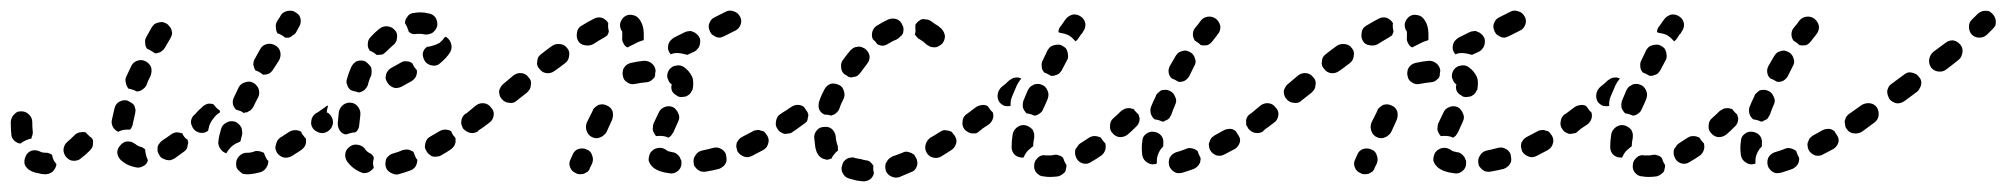

<svg xmlns="http://www.w3.org/2000/svg" viewBox="-40 -304 3731 357"><path d="M445 16Q452 13 455 8Q459 2 459 -5Q457 -6 456 -8Q453 -13 451 -19Q451 -20 450 -20Q449 -21 448 -21Q444 -23 440 -23Q436 -24 432 -22Q426 -20 422 -20Q420 -20 419 -20Q411 -20 405 -14Q399 -8 399 0Q399 4 400 8Q402 12 405 14Q408 17 411 19Q415 20 419 20Q421 20 424 20Q434 19 445 16ZM44 20Q52 20 58 15Q64 9 65 1Q60 -4 58 -11Q57 -14 57 -16Q54 -18 51 -19Q49 -20 46 -20Q38 -20 35 -22Q27 -26 19 -24Q11 -21 8 -14Q4 -6 6 2Q9 9 16 13Q23 17 31 18Q37 20 44 20ZM185 -6Q179 -12 178 -20Q178 -28 184 -34Q186 -37 190 -39Q193 -41 197 -41Q201 -41 205 -40Q209 -38 212 -36Q215 -33 221 -31Q224 -31 226 -29Q228 -28 230 -26Q230 -22 231 -18Q232 -12 235 -6Q233 2 226 5Q219 9 212 7Q196 4 185 -6ZM132 -31Q133 -35 133 -39Q133 -41 133 -43Q132 -45 131 -47Q129 -49 127 -50Q123 -54 119 -58Q114 -59 109 -58Q103 -57 99 -53Q92 -46 85 -40Q79 -35 78 -26Q78 -18 83 -12Q86 -9 89 -7Q93 -5 97 -5Q101 -5 104 -6Q108 -7 111 -10Q119 -16 127 -24Q130 -27 132 -31ZM307 -27Q309 -31 309 -35Q310 -37 310 -39Q309 -42 309 -44Q306 -46 304 -48Q301 -51 299 -56Q293 -58 288 -58Q282 -57 278 -54Q270 -48 262 -43Q259 -41 257 -38Q254 -35 253 -31Q253 -27 253 -23Q254 -19 256 -16Q258 -12 261 -10Q265 -8 268 -7Q272 -6 276 -6Q280 -7 284 -9Q292 -15 302 -22Q305 -24 307 -27ZM526 -31Q528 -34 529 -38Q529 -40 529 -42Q529 -44 529 -46Q526 -49 524 -52Q521 -55 520 -59Q515 -62 509 -62Q503 -62 498 -59Q489 -53 481 -48Q478 -46 476 -43Q474 -39 473 -35Q472 -32 472 -28Q473 -24 475 -20Q480 -13 488 -11Q496 -10 503 -14Q511 -19 520 -25Q524 -28 526 -31ZM371 -64Q373 -72 381 -76Q388 -80 396 -78Q400 -77 403 -74Q406 -72 408 -68Q410 -65 410 -61Q411 -57 410 -53Q408 -46 407 -41Q405 -40 403 -39Q395 -36 389 -30Q384 -25 381 -19Q374 -21 370 -27Q365 -34 366 -41Q367 -51 371 -64ZM-20 -77Q-20 -81 -18 -85Q-17 -88 -14 -91Q-11 -94 -8 -96Q-4 -97 0 -97Q8 -97 14 -91Q20 -85 20 -77Q20 -67 21 -58Q21 -55 20 -52Q19 -49 18 -46Q15 -46 13 -45Q4 -42 -2 -37Q-9 -38 -14 -43Q-19 -48 -19 -55Q-20 -65 -20 -77ZM579 -74Q580 -82 575 -89Q573 -92 570 -94Q566 -96 562 -97Q558 -97 555 -96Q551 -96 547 -93Q540 -88 539 -80Q537 -72 542 -65Q544 -62 548 -60Q551 -58 555 -57Q559 -56 563 -57Q567 -58 570 -60L571 -61Q577 -65 579 -74ZM357 -84Q362 -91 369 -95Q369 -96 369 -97Q369 -98 368 -99Q365 -101 363 -103Q360 -106 357 -110Q351 -112 346 -111Q340 -109 336 -105Q328 -98 322 -91Q319 -89 317 -85Q315 -81 315 -77Q315 -73 317 -70Q318 -66 321 -63Q326 -58 333 -57Q341 -56 347 -61Q348 -65 349 -70Q352 -78 357 -84ZM168 -73Q167 -77 168 -81Q170 -91 173 -103Q175 -111 182 -115Q190 -119 197 -117Q201 -115 204 -113Q208 -111 210 -107Q211 -104 212 -100Q212 -96 211 -92Q209 -82 207 -74Q207 -71 205 -68Q204 -65 202 -63Q199 -63 196 -63Q187 -63 180 -59Q177 -60 175 -62Q173 -64 171 -66Q169 -69 168 -73ZM413 -94Q415 -94 416 -95Q418 -95 419 -95Q423 -97 426 -99Q429 -102 431 -105Q435 -114 440 -123Q442 -127 442 -131Q442 -135 441 -138Q440 -142 437 -145Q435 -148 431 -150Q424 -154 416 -151Q408 -149 404 -142Q399 -132 395 -123Q392 -117 393 -111Q394 -105 399 -100Q400 -100 402 -99Q408 -98 413 -94ZM214 -134Q220 -134 224 -137Q229 -140 232 -145Q235 -154 240 -163Q243 -171 241 -179Q238 -186 231 -190Q223 -194 215 -191Q207 -188 204 -181Q199 -171 195 -162Q192 -156 194 -150Q195 -144 199 -139Q202 -139 204 -138Q209 -137 214 -134ZM449 -165Q455 -165 460 -167Q465 -170 468 -175L479 -192Q483 -200 481 -208Q479 -216 471 -220Q464 -224 456 -222Q448 -220 444 -213L434 -195Q431 -190 431 -184Q432 -178 435 -173Q439 -172 442 -170Q446 -168 449 -165ZM232 -235 242 -253Q244 -256 247 -259Q250 -261 254 -262Q258 -263 262 -263Q266 -262 270 -260Q273 -258 275 -255Q278 -252 279 -248Q280 -244 280 -241Q279 -237 277 -233L267 -216Q265 -212 262 -210Q259 -207 255 -206Q253 -206 252 -205Q250 -205 248 -205Q244 -208 240 -210Q237 -212 234 -213Q230 -217 230 -224Q229 -230 232 -235ZM477 -267Q477 -269 479 -270L483 -277Q488 -283 497 -284Q505 -285 511 -280Q518 -276 519 -268Q520 -260 516 -254L510 -243Q508 -240 504 -238Q501 -235 497 -234Q495 -234 493 -234Q492 -234 490 -234Q487 -237 483 -239Q480 -241 476 -242Q473 -247 473 -253Q472 -259 475 -264Q476 -266 477 -267Z M733 5Q736 -1 736 -7Q734 -9 733 -11Q731 -16 729 -21Q728 -22 727 -23Q725 -23 724 -24Q721 -26 717 -26Q713 -26 709 -25Q700 -21 692 -19Q688 -18 685 -16Q681 -13 679 -10Q677 -7 677 -3Q676 1 677 5Q678 9 680 12Q683 15 686 17Q690 19 693 20Q697 21 701 20Q712 17 723 13Q729 11 733 5ZM636 18Q632 17 628 15Q615 9 606 -3Q601 -10 602 -18Q603 -26 610 -31Q616 -36 624 -35Q633 -34 638 -28Q641 -23 646 -20Q649 -19 652 -16Q654 -14 655 -11Q655 -8 654 -5Q653 1 655 8Q653 11 650 13Q647 16 643 17Q640 18 636 18ZM804 -32Q806 -35 807 -39Q807 -41 807 -43Q807 -45 807 -47Q805 -50 803 -52Q800 -56 799 -60Q794 -63 788 -63Q782 -63 777 -60Q768 -55 760 -50Q756 -48 754 -45Q752 -42 751 -38Q750 -34 750 -30Q751 -26 753 -23Q755 -19 758 -17Q761 -14 765 -13Q769 -12 773 -13Q777 -13 780 -15Q789 -20 798 -26Q801 -28 804 -32ZM590 -96Q592 -104 598 -109Q605 -114 613 -113Q621 -112 626 -105Q631 -98 630 -90Q629 -81 628 -72Q628 -68 626 -64Q624 -60 621 -58Q616 -58 610 -56Q606 -55 603 -54Q596 -55 592 -61Q588 -67 588 -74Q589 -84 590 -96ZM858 -74Q859 -82 854 -88Q852 -92 849 -94Q845 -96 841 -97Q838 -97 834 -97Q830 -96 827 -93H826Q823 -91 821 -87Q819 -84 818 -80Q817 -76 818 -72Q819 -69 821 -65Q824 -62 827 -60Q830 -58 834 -57Q838 -56 842 -57Q846 -58 849 -60V-61Q856 -65 858 -74ZM570 -108Q569 -107 567 -107Q566 -106 565 -105Q556 -99 548 -93Q541 -89 539 -81Q538 -72 543 -66Q547 -59 554 -58Q561 -56 568 -59Q565 -67 566 -75Q566 -87 568 -99Q569 -104 570 -108ZM627 -132Q633 -133 638 -137Q642 -141 644 -146Q646 -155 650 -163Q651 -167 651 -171Q651 -175 650 -179Q648 -182 645 -185Q642 -188 639 -190Q631 -193 623 -190Q616 -186 613 -179Q608 -168 605 -157Q603 -151 606 -145Q608 -139 613 -136Q615 -136 616 -135Q622 -134 627 -132ZM733 -161Q736 -167 735 -174Q734 -174 734 -175Q729 -180 727 -186Q722 -190 716 -190Q711 -191 706 -188L688 -178Q684 -176 682 -173Q679 -170 678 -166Q677 -162 677 -158Q678 -154 680 -151Q684 -144 692 -141Q699 -139 707 -143L725 -153Q730 -156 733 -161ZM799 -222Q797 -230 790 -235Q789 -235 789 -235Q788 -235 788 -236Q783 -229 777 -224Q769 -220 761 -218Q757 -217 754 -217Q747 -212 746 -204Q746 -196 751 -189Q756 -183 765 -182Q773 -181 779 -187Q791 -197 797 -207Q801 -214 799 -222ZM666 -251Q673 -256 681 -255Q689 -254 694 -248Q697 -245 698 -241Q699 -237 698 -233Q698 -229 696 -226Q694 -222 691 -220Q684 -214 678 -208Q675 -205 672 -203Q668 -202 664 -202Q663 -202 662 -202Q661 -202 660 -202Q655 -207 647 -210Q647 -210 647 -211Q643 -216 644 -223Q644 -230 649 -235Q657 -244 666 -251ZM723 -278Q726 -280 730 -280Q736 -281 742 -281Q750 -281 757 -279Q765 -278 770 -271Q774 -264 773 -256Q771 -248 764 -243Q757 -239 749 -240Q746 -241 742 -241Q739 -241 735 -241Q731 -240 727 -241Q723 -242 720 -245Q720 -246 719 -248Q717 -255 713 -261Q713 -264 714 -267Q715 -270 717 -272Q719 -276 723 -278Z M1020 7Q1023 15 1031 18Q1034 20 1038 20Q1042 20 1046 19Q1050 17 1053 15Q1056 12 1057 8L1061 0Q1064 -8 1061 -15Q1059 -23 1051 -26Q1047 -28 1043 -28Q1039 -28 1036 -27Q1032 -26 1029 -23Q1026 -20 1025 -17L1021 -8Q1017 -1 1020 7ZM1219 15Q1212 20 1204 18Q1185 16 1174 7Q1171 4 1169 1Q1167 -2 1166 -6Q1166 -10 1167 -14Q1168 -18 1170 -21Q1176 -28 1184 -29Q1192 -30 1199 -25Q1200 -24 1202 -23Q1206 -22 1210 -21Q1214 -21 1218 -18Q1221 -16 1223 -13Q1225 -11 1225 -9Q1226 -7 1227 -5Q1227 -2 1227 1Q1227 1 1227 1Q1227 1 1227 2Q1226 10 1219 15ZM1304 6Q1307 4 1309 0Q1311 -3 1311 -7Q1311 -11 1310 -15Q1310 -17 1309 -19Q1306 -25 1299 -28Q1293 -31 1286 -29Q1275 -26 1265 -24Q1257 -22 1253 -15Q1248 -8 1250 0Q1250 4 1253 7Q1255 10 1258 12Q1262 15 1265 15Q1269 16 1273 15Q1285 13 1297 10Q1300 9 1304 6ZM1388 -36Q1391 -44 1387 -51Q1386 -53 1385 -54Q1383 -57 1381 -59Q1378 -61 1375 -61Q1371 -63 1367 -62Q1363 -62 1360 -60Q1350 -55 1341 -50Q1337 -48 1334 -45Q1332 -42 1330 -39Q1329 -35 1329 -31Q1330 -27 1331 -23Q1335 -16 1343 -13Q1350 -10 1358 -14Q1368 -19 1379 -25Q1386 -29 1388 -36ZM1051 -60Q1054 -52 1061 -49Q1065 -47 1069 -47Q1073 -47 1077 -49Q1080 -50 1083 -53Q1086 -55 1088 -59L1098 -81Q1101 -89 1099 -97Q1096 -105 1088 -108Q1084 -110 1080 -110Q1077 -110 1073 -109Q1069 -107 1066 -104Q1063 -102 1062 -98L1051 -76Q1048 -68 1051 -60ZM1174 -67Q1174 -71 1175 -74L1185 -95Q1188 -102 1196 -105Q1203 -108 1211 -105Q1215 -103 1217 -100Q1220 -97 1221 -93Q1223 -90 1223 -86Q1223 -82 1221 -78L1212 -58Q1210 -55 1208 -52Q1206 -50 1203 -48Q1200 -49 1198 -50Q1190 -52 1181 -51Q1181 -51 1180 -51Q1178 -53 1177 -55Q1176 -57 1175 -59Q1173 -63 1174 -67ZM1445 -74Q1446 -82 1441 -88Q1439 -92 1436 -94Q1432 -96 1428 -97Q1425 -97 1421 -97Q1417 -96 1414 -93L1411 -92Q1404 -87 1403 -79Q1401 -70 1406 -64Q1408 -60 1412 -58Q1415 -56 1419 -55Q1423 -55 1427 -56Q1431 -56 1434 -59L1436 -61Q1443 -65 1445 -74ZM878 -90Q879 -98 873 -104Q868 -111 860 -112Q852 -113 845 -108Q832 -97 827 -93Q823 -91 821 -88Q819 -85 818 -81Q818 -77 818 -73Q819 -69 822 -66Q826 -59 834 -57Q843 -56 849 -61Q856 -65 870 -76Q877 -81 878 -90ZM945 -138Q947 -142 947 -146Q948 -150 947 -153Q946 -157 943 -160Q938 -167 930 -168Q922 -169 915 -164L896 -148Q893 -146 891 -142Q889 -139 888 -135Q888 -131 889 -127Q890 -123 893 -120Q895 -117 899 -115Q902 -113 906 -113Q910 -112 914 -113Q918 -114 921 -117L940 -132Q943 -135 945 -138ZM1204 -152Q1202 -156 1201 -159Q1200 -163 1201 -167Q1202 -171 1204 -174Q1209 -181 1217 -182Q1225 -184 1232 -179Q1242 -172 1247 -161Q1249 -156 1249 -150Q1249 -144 1248 -138Q1246 -134 1244 -131Q1242 -128 1238 -126Q1235 -124 1231 -124Q1227 -123 1223 -124Q1222 -124 1222 -124Q1221 -125 1221 -125Q1221 -125 1220 -125Q1220 -125 1219 -126Q1213 -129 1210 -134Q1207 -140 1209 -147Q1206 -149 1204 -152ZM1179 -173Q1178 -181 1172 -186Q1166 -191 1158 -191Q1146 -190 1133 -187Q1129 -186 1126 -184Q1123 -182 1121 -179Q1118 -175 1118 -171Q1117 -167 1118 -164Q1119 -155 1126 -151Q1133 -146 1141 -148Q1151 -150 1161 -151Q1165 -151 1169 -153Q1172 -155 1175 -158Q1176 -159 1177 -160Q1177 -162 1178 -163Q1178 -168 1179 -172Q1179 -173 1179 -173ZM1018 -199Q1020 -208 1015 -214Q1010 -221 1002 -222Q993 -223 987 -219Q977 -212 967 -204Q963 -201 961 -198Q959 -194 959 -190Q958 -186 959 -183Q960 -179 963 -176Q968 -169 976 -168Q984 -167 991 -172Q1001 -179 1010 -186Q1017 -191 1018 -199ZM1230 -204Q1234 -203 1238 -202L1251 -208Q1255 -210 1257 -213Q1260 -216 1261 -220Q1262 -224 1262 -228Q1262 -232 1260 -235Q1258 -239 1255 -241Q1252 -244 1248 -245Q1245 -247 1241 -246Q1237 -246 1233 -244L1213 -234Q1210 -232 1207 -229Q1204 -226 1203 -222Q1202 -219 1202 -215Q1202 -211 1204 -208Q1204 -208 1204 -207Q1204 -207 1205 -206Q1205 -206 1206 -205Q1206 -204 1207 -203Q1210 -204 1213 -205Q1222 -206 1230 -204ZM1117 -241Q1117 -243 1117 -244Q1117 -245 1117 -245Q1112 -252 1113 -260Q1115 -268 1121 -273Q1128 -278 1136 -276Q1144 -275 1149 -268Q1157 -257 1157 -241Q1157 -236 1157 -230Q1157 -230 1157 -230Q1157 -230 1156 -229Q1152 -228 1147 -226L1127 -216Q1127 -216 1126 -216Q1121 -219 1119 -224Q1116 -229 1117 -235Q1117 -238 1117 -241ZM1091 -261Q1087 -268 1079 -271Q1071 -273 1064 -269Q1054 -264 1041 -256Q1034 -252 1033 -244Q1031 -235 1035 -228Q1039 -221 1047 -220Q1056 -218 1063 -222Q1074 -229 1083 -234Q1086 -236 1089 -238Q1091 -241 1092 -245Q1092 -245 1092 -246Q1090 -254 1091 -261ZM1289 -272 1309 -282Q1316 -286 1324 -283Q1332 -281 1336 -273Q1340 -266 1337 -258Q1334 -250 1327 -247L1307 -237Q1303 -235 1299 -234Q1295 -234 1292 -235Q1288 -237 1285 -239Q1282 -241 1281 -244Q1280 -245 1280 -245Q1280 -246 1280 -246Q1276 -254 1279 -261Q1282 -269 1289 -272Z M1557 32Q1555 32 1554 32Q1546 30 1539 28Q1531 26 1527 18Q1523 11 1526 3Q1527 -1 1529 -4Q1532 -7 1535 -9Q1539 -11 1543 -11Q1547 -12 1550 -10Q1556 -9 1562 -8Q1562 -8 1564 -7Q1567 -7 1569 -6Q1574 -6 1578 -3Q1581 0 1584 4Q1584 4 1584 5Q1583 11 1585 18Q1583 26 1577 30Q1570 34 1563 33Q1560 33 1557 32ZM1664 7Q1667 1 1665 -6Q1665 -7 1664 -9Q1662 -12 1660 -16Q1659 -17 1657 -18Q1655 -20 1653 -20Q1649 -22 1645 -22Q1641 -22 1638 -20Q1628 -16 1619 -13Q1616 -11 1613 -9Q1610 -6 1608 -2Q1606 1 1606 5Q1606 9 1607 13Q1610 21 1617 24Q1625 28 1633 25Q1643 21 1654 16Q1661 14 1664 7ZM1497 -7Q1493 -8 1490 -9Q1486 -11 1483 -14Q1481 -17 1479 -20Q1477 -25 1476 -30Q1475 -38 1474 -47Q1473 -55 1479 -62Q1484 -68 1493 -68Q1501 -69 1507 -64Q1513 -58 1514 -50Q1514 -44 1516 -38Q1516 -36 1517 -35Q1518 -32 1518 -29Q1518 -27 1518 -24Q1514 -21 1511 -17Q1508 -14 1506 -9Q1506 -9 1506 -9Q1505 -9 1505 -9Q1501 -7 1497 -7ZM1737 -35Q1740 -42 1737 -48Q1736 -50 1735 -52Q1733 -54 1731 -57Q1730 -59 1727 -60Q1725 -61 1723 -61Q1719 -62 1715 -62Q1711 -61 1708 -59Q1699 -53 1690 -48Q1683 -43 1681 -35Q1679 -27 1683 -20Q1687 -13 1695 -11Q1703 -9 1710 -13Q1719 -19 1729 -25Q1735 -29 1737 -35ZM1791 -74Q1792 -82 1787 -88Q1785 -92 1782 -94Q1778 -96 1774 -97Q1771 -97 1767 -97Q1763 -96 1760 -93L1758 -92Q1751 -88 1750 -79Q1748 -71 1753 -64Q1755 -61 1759 -59Q1762 -57 1766 -56Q1770 -56 1774 -56Q1778 -57 1781 -60L1782 -61Q1789 -65 1791 -74ZM1460 -78Q1462 -81 1462 -85Q1463 -88 1463 -90Q1463 -92 1462 -94Q1462 -95 1461 -96Q1460 -98 1459 -99Q1457 -102 1455 -105Q1450 -109 1443 -109Q1437 -109 1431 -105Q1421 -98 1414 -94Q1407 -89 1405 -81Q1404 -73 1408 -66Q1410 -63 1414 -60Q1417 -58 1421 -57Q1425 -57 1429 -57Q1433 -58 1436 -60Q1443 -65 1454 -73Q1457 -75 1460 -78ZM1493 -138Q1497 -145 1504 -148Q1512 -150 1520 -146Q1527 -143 1529 -135Q1532 -127 1528 -119Q1524 -112 1521 -103Q1520 -99 1517 -96Q1514 -93 1511 -91Q1510 -91 1508 -90Q1507 -90 1506 -89Q1500 -91 1493 -91Q1486 -94 1483 -101Q1481 -108 1483 -115Q1487 -127 1493 -138ZM1541 -210Q1544 -213 1547 -215Q1551 -217 1555 -217Q1559 -218 1563 -216Q1566 -215 1569 -213Q1576 -207 1577 -199Q1577 -191 1572 -185Q1566 -177 1560 -169Q1557 -165 1554 -163Q1551 -161 1547 -161Q1544 -160 1542 -160Q1540 -161 1538 -161Q1534 -164 1530 -166Q1529 -167 1529 -167Q1524 -172 1524 -179Q1523 -187 1527 -192Q1534 -202 1541 -210ZM1681 -268Q1685 -268 1689 -266Q1694 -263 1699 -259Q1705 -256 1710 -251Q1716 -245 1717 -237Q1717 -229 1712 -223Q1709 -220 1705 -218Q1702 -216 1698 -216Q1694 -216 1690 -217Q1686 -219 1683 -221Q1680 -224 1677 -226Q1677 -226 1677 -227Q1676 -227 1676 -227Q1673 -229 1670 -231Q1667 -232 1665 -235Q1663 -237 1661 -240Q1663 -245 1662 -251Q1662 -254 1662 -258Q1664 -261 1667 -264Q1670 -266 1673 -268Q1677 -269 1681 -268ZM1612 -268Q1620 -271 1628 -268Q1635 -265 1638 -257Q1640 -254 1640 -250Q1640 -246 1639 -242Q1637 -238 1634 -236Q1631 -233 1628 -231Q1620 -228 1612 -223Q1608 -220 1602 -219Q1596 -219 1591 -222Q1588 -227 1584 -230Q1584 -230 1583 -231Q1580 -237 1582 -245Q1584 -252 1590 -256Q1601 -263 1612 -268Z M1927 24Q1931 23 1934 21Q1937 19 1940 16Q1942 13 1942 10Q1943 7 1943 4Q1943 3 1943 3Q1939 -3 1937 -10Q1934 -14 1929 -15Q1925 -17 1920 -16Q1916 -15 1912 -15Q1908 -15 1905 -15Q1901 -16 1897 -15Q1893 -14 1890 -11Q1887 -8 1885 -5Q1883 -1 1883 3Q1882 11 1887 17Q1893 24 1901 24Q1906 25 1912 25Q1919 25 1927 24ZM2187 5Q2189 3 2191 -1Q2192 -3 2192 -6Q2193 -8 2192 -11Q2191 -13 2190 -15Q2188 -19 2187 -23Q2182 -27 2177 -28Q2171 -30 2165 -27Q2155 -23 2147 -21Q2139 -18 2135 -11Q2132 -4 2134 4Q2135 8 2138 11Q2140 14 2144 16Q2147 18 2151 18Q2155 18 2159 17Q2169 14 2180 10Q2184 8 2187 5ZM2093 -2Q2086 -6 2084 -15Q2083 -22 2083 -30Q2083 -36 2084 -41Q2084 -50 2091 -55Q2097 -60 2105 -59Q2114 -58 2119 -52Q2124 -46 2123 -37Q2123 -34 2123 -32Q2118 -27 2115 -21Q2111 -13 2111 -5Q2111 -2 2111 0Q2110 0 2109 1Q2109 1 2108 1Q2100 3 2093 -2ZM2015 -25Q2017 -31 2015 -38Q2013 -39 2012 -41Q2009 -44 2007 -48Q2001 -51 1995 -51Q1990 -51 1985 -48Q1976 -42 1968 -37Q1965 -35 1963 -31Q1960 -28 1959 -24Q1959 -20 1959 -17Q1960 -13 1962 -9Q1966 -2 1974 0Q1982 2 1989 -3Q1998 -8 2008 -15Q2013 -19 2015 -25ZM1847 -16Q1841 -22 1841 -30Q1841 -31 1841 -32Q1841 -42 1843 -55Q1844 -59 1846 -62Q1849 -66 1852 -68Q1855 -70 1859 -71Q1863 -72 1867 -71Q1871 -70 1874 -68Q1877 -66 1880 -63Q1882 -59 1883 -55Q1883 -52 1883 -48Q1881 -39 1881 -32Q1878 -30 1876 -28Q1869 -23 1865 -15Q1864 -13 1863 -11Q1863 -11 1862 -11Q1862 -11 1861 -11Q1853 -11 1847 -16ZM2264 -36Q2267 -42 2265 -48Q2264 -50 2263 -52Q2260 -56 2258 -60Q2257 -61 2255 -62Q2253 -63 2251 -64Q2247 -65 2243 -64Q2240 -64 2236 -62Q2227 -57 2218 -52Q2215 -50 2212 -47Q2210 -44 2209 -40Q2207 -37 2208 -33Q2208 -29 2210 -25Q2214 -18 2222 -15Q2230 -13 2237 -17Q2246 -22 2256 -27Q2261 -30 2264 -36ZM2042 -49Q2034 -50 2029 -56Q2023 -62 2024 -70Q2024 -79 2030 -84Q2038 -91 2045 -98Q2048 -100 2052 -102Q2056 -103 2060 -103Q2062 -103 2064 -102Q2066 -102 2068 -101Q2070 -98 2073 -95Q2075 -93 2077 -91Q2078 -87 2079 -84Q2079 -80 2078 -77Q2077 -74 2075 -71Q2073 -69 2071 -67Q2064 -60 2057 -54Q2051 -49 2042 -49ZM2318 -74Q2319 -82 2314 -88Q2312 -92 2309 -94Q2305 -96 2301 -97Q2298 -97 2294 -97Q2290 -96 2287 -93H2286Q2283 -91 2280 -87Q2278 -84 2278 -80Q2277 -76 2278 -72Q2279 -68 2281 -65Q2283 -62 2287 -60Q2290 -58 2294 -57Q2298 -56 2302 -57Q2306 -58 2309 -60V-61Q2316 -65 2318 -74ZM1806 -83Q1808 -89 1806 -95Q1804 -97 1802 -99Q1800 -102 1797 -106Q1796 -107 1794 -108Q1792 -108 1790 -109Q1786 -109 1782 -108Q1778 -107 1775 -105Q1767 -99 1759 -93Q1752 -89 1750 -81Q1749 -72 1754 -66Q1756 -62 1759 -60Q1762 -58 1766 -57Q1770 -57 1774 -57Q1778 -58 1781 -61Q1790 -67 1799 -73Q1804 -77 1806 -83ZM2109 -125Q2110 -129 2113 -131Q2116 -134 2119 -136Q2123 -137 2127 -137Q2131 -137 2135 -135Q2142 -132 2145 -124Q2149 -117 2145 -109Q2141 -100 2138 -91Q2136 -87 2134 -84Q2131 -81 2127 -80Q2126 -79 2124 -78Q2123 -78 2121 -78Q2115 -81 2108 -82Q2107 -82 2107 -82Q2102 -86 2100 -92Q2098 -99 2100 -105Q2104 -115 2109 -125ZM1871 -136Q1873 -140 1876 -143Q1879 -145 1883 -147Q1886 -148 1890 -148Q1894 -148 1898 -146Q1905 -143 1908 -135Q1911 -128 1908 -120Q1904 -110 1900 -102Q1898 -96 1893 -93Q1888 -89 1883 -89Q1877 -92 1871 -93Q1870 -93 1869 -93Q1864 -98 1862 -104Q1861 -111 1863 -117Q1867 -126 1871 -136ZM1859 -158Q1857 -159 1856 -159Q1854 -160 1852 -160Q1848 -160 1844 -159Q1840 -157 1837 -155Q1830 -148 1822 -142Q1816 -136 1815 -128Q1814 -120 1819 -113Q1823 -109 1828 -107Q1834 -106 1839 -107Q1839 -108 1839 -110Q1839 -118 1842 -125Q1846 -135 1851 -146Q1854 -152 1859 -158ZM2146 -200Q2148 -203 2151 -206Q2154 -208 2158 -209Q2161 -210 2165 -210Q2169 -209 2173 -207Q2180 -203 2182 -195Q2185 -188 2180 -180Q2176 -172 2171 -162Q2168 -157 2163 -154Q2157 -151 2151 -152Q2148 -154 2144 -156Q2141 -157 2139 -158Q2134 -162 2133 -169Q2132 -175 2135 -181Q2141 -191 2146 -200ZM1914 -163Q1916 -163 1918 -163Q1920 -163 1922 -164Q1926 -165 1929 -167Q1932 -170 1934 -173L1944 -192Q1946 -195 1946 -199Q1946 -203 1945 -207Q1944 -211 1942 -214Q1939 -217 1935 -219Q1932 -221 1928 -221Q1924 -221 1920 -220Q1916 -219 1913 -217Q1910 -214 1908 -211L1899 -192Q1896 -187 1897 -180Q1897 -174 1902 -169Q1905 -168 1907 -167Q1911 -165 1914 -163ZM2193 -266Q2198 -272 2206 -273Q2214 -274 2221 -269Q2227 -264 2229 -256Q2230 -248 2225 -241L2223 -239Q2223 -238 2222 -237Q2221 -236 2221 -236Q2218 -232 2214 -227Q2210 -222 2205 -220Q2199 -219 2193 -220Q2189 -224 2184 -227Q2183 -228 2182 -228Q2178 -234 2178 -240Q2178 -247 2182 -252Q2189 -260 2193 -266ZM1942 -269Q1947 -275 1955 -277Q1963 -278 1970 -273Q1976 -269 1978 -261Q1979 -253 1975 -247L1973 -244Q1973 -242 1972 -242Q1971 -241 1970 -240Q1967 -235 1964 -231Q1963 -230 1962 -229Q1961 -228 1960 -227Q1959 -228 1958 -229Q1953 -235 1946 -239Q1939 -242 1931 -243Q1929 -244 1928 -244Q1928 -247 1929 -250Q1930 -253 1932 -255Q1937 -262 1942 -269Z M2479 7Q2482 15 2490 18Q2493 20 2497 20Q2501 20 2505 19Q2509 17 2512 15Q2515 12 2516 8L2520 0Q2523 -8 2520 -15Q2518 -23 2510 -26Q2506 -28 2502 -28Q2498 -28 2495 -27Q2491 -26 2488 -23Q2485 -20 2484 -17L2480 -8Q2476 -1 2479 7ZM2678 15Q2671 20 2663 18Q2644 16 2633 7Q2630 4 2628 1Q2626 -2 2625 -6Q2625 -10 2626 -14Q2627 -18 2629 -21Q2635 -28 2643 -29Q2651 -30 2658 -25Q2659 -24 2661 -23Q2665 -22 2669 -21Q2673 -21 2677 -18Q2680 -16 2682 -13Q2684 -11 2684 -9Q2685 -7 2686 -5Q2686 -2 2686 1Q2686 1 2686 1Q2686 1 2686 2Q2685 10 2678 15ZM2763 6Q2766 4 2768 0Q2770 -3 2770 -7Q2770 -11 2769 -15Q2769 -17 2768 -19Q2765 -25 2758 -28Q2752 -31 2745 -29Q2734 -26 2724 -24Q2716 -22 2712 -15Q2707 -8 2709 0Q2709 4 2712 7Q2714 10 2717 12Q2721 15 2724 15Q2728 16 2732 15Q2744 13 2756 10Q2759 9 2763 6ZM2847 -36Q2850 -44 2846 -51Q2845 -53 2844 -54Q2842 -57 2840 -59Q2837 -61 2834 -61Q2830 -63 2826 -62Q2822 -62 2819 -60Q2809 -55 2800 -50Q2796 -48 2793 -45Q2791 -42 2789 -39Q2788 -35 2788 -31Q2789 -27 2790 -23Q2794 -16 2802 -13Q2809 -10 2817 -14Q2827 -19 2838 -25Q2845 -29 2847 -36ZM2510 -60Q2513 -52 2520 -49Q2524 -47 2528 -47Q2532 -47 2536 -49Q2539 -50 2542 -53Q2545 -55 2547 -59L2557 -81Q2560 -89 2558 -97Q2555 -105 2547 -108Q2543 -110 2539 -110Q2536 -110 2532 -109Q2528 -107 2525 -104Q2522 -102 2521 -98L2510 -76Q2507 -68 2510 -60ZM2633 -67Q2633 -71 2634 -74L2644 -95Q2647 -102 2655 -105Q2662 -108 2670 -105Q2674 -103 2676 -100Q2679 -97 2680 -93Q2682 -90 2682 -86Q2682 -82 2680 -78L2671 -58Q2669 -55 2667 -52Q2665 -50 2662 -48Q2659 -49 2657 -50Q2649 -52 2640 -51Q2640 -51 2639 -51Q2637 -53 2636 -55Q2635 -57 2634 -59Q2632 -63 2633 -67ZM2904 -74Q2905 -82 2900 -88Q2898 -92 2895 -94Q2891 -96 2887 -97Q2884 -97 2880 -97Q2876 -96 2873 -93L2870 -92Q2863 -87 2862 -79Q2860 -70 2865 -64Q2867 -60 2871 -58Q2874 -56 2878 -55Q2882 -55 2886 -56Q2890 -56 2893 -59L2895 -61Q2902 -65 2904 -74ZM2337 -90Q2338 -98 2332 -104Q2327 -111 2319 -112Q2311 -113 2304 -108Q2291 -97 2286 -93Q2282 -91 2280 -88Q2278 -85 2277 -81Q2277 -77 2277 -73Q2278 -69 2281 -66Q2285 -59 2293 -57Q2302 -56 2308 -61Q2315 -65 2329 -76Q2336 -81 2337 -90ZM2404 -138Q2406 -142 2406 -146Q2407 -150 2406 -153Q2405 -157 2402 -160Q2397 -167 2389 -168Q2381 -169 2374 -164L2355 -148Q2352 -146 2350 -142Q2348 -139 2347 -135Q2347 -131 2348 -127Q2349 -123 2352 -120Q2354 -117 2358 -115Q2361 -113 2365 -113Q2369 -112 2373 -113Q2377 -114 2380 -117L2399 -132Q2402 -135 2404 -138ZM2663 -152Q2661 -156 2660 -159Q2659 -163 2660 -167Q2661 -171 2663 -174Q2668 -181 2676 -182Q2684 -184 2691 -179Q2701 -172 2706 -161Q2708 -156 2708 -150Q2708 -144 2707 -138Q2705 -134 2703 -131Q2701 -128 2697 -126Q2694 -124 2690 -124Q2686 -123 2682 -124Q2681 -124 2681 -124Q2680 -125 2680 -125Q2680 -125 2679 -125Q2679 -125 2678 -126Q2672 -129 2669 -134Q2666 -140 2668 -147Q2665 -149 2663 -152ZM2638 -173Q2637 -181 2631 -186Q2625 -191 2617 -191Q2605 -190 2592 -187Q2588 -186 2585 -184Q2582 -182 2580 -179Q2577 -175 2577 -171Q2576 -167 2577 -164Q2578 -155 2585 -151Q2592 -146 2600 -148Q2610 -150 2620 -151Q2624 -151 2628 -153Q2631 -155 2634 -158Q2635 -159 2636 -160Q2636 -162 2637 -163Q2637 -168 2638 -172Q2638 -173 2638 -173ZM2477 -199Q2479 -208 2474 -214Q2469 -221 2461 -222Q2452 -223 2446 -219Q2436 -212 2426 -204Q2422 -201 2420 -198Q2418 -194 2418 -190Q2417 -186 2418 -183Q2419 -179 2422 -176Q2427 -169 2435 -168Q2443 -167 2450 -172Q2460 -179 2469 -186Q2476 -191 2477 -199ZM2689 -204Q2693 -203 2697 -202L2710 -208Q2714 -210 2716 -213Q2719 -216 2720 -220Q2721 -224 2721 -228Q2721 -232 2719 -235Q2717 -239 2714 -241Q2711 -244 2707 -245Q2704 -247 2700 -246Q2696 -246 2692 -244L2672 -234Q2669 -232 2666 -229Q2663 -226 2662 -222Q2661 -219 2661 -215Q2661 -211 2663 -208Q2663 -208 2663 -207Q2663 -207 2664 -206Q2664 -206 2665 -205Q2665 -204 2666 -203Q2669 -204 2672 -205Q2681 -206 2689 -204ZM2576 -241Q2576 -243 2576 -244Q2576 -245 2576 -245Q2571 -252 2572 -260Q2574 -268 2580 -273Q2587 -278 2595 -276Q2603 -275 2608 -268Q2616 -257 2616 -241Q2616 -236 2616 -230Q2616 -230 2616 -230Q2616 -230 2615 -229Q2611 -228 2606 -226L2586 -216Q2586 -216 2585 -216Q2580 -219 2578 -224Q2575 -229 2576 -235Q2576 -238 2576 -241ZM2550 -261Q2546 -268 2538 -271Q2530 -273 2523 -269Q2513 -264 2500 -256Q2493 -252 2492 -244Q2490 -235 2494 -228Q2498 -221 2506 -220Q2515 -218 2522 -222Q2533 -229 2542 -234Q2545 -236 2548 -238Q2550 -241 2551 -245Q2551 -245 2551 -246Q2549 -254 2550 -261ZM2748 -272 2768 -282Q2775 -286 2783 -283Q2791 -281 2795 -273Q2799 -266 2796 -258Q2793 -250 2786 -247L2766 -237Q2762 -235 2758 -234Q2754 -234 2751 -235Q2747 -237 2744 -239Q2741 -241 2740 -244Q2739 -245 2739 -245Q2739 -246 2739 -246Q2735 -254 2738 -261Q2741 -269 2748 -272Z M3040 24Q3044 23 3047 21Q3050 19 3053 16Q3055 13 3055 10Q3056 7 3056 4Q3056 3 3056 3Q3052 -3 3050 -10Q3047 -14 3042 -15Q3038 -17 3033 -16Q3029 -15 3025 -15Q3021 -15 3018 -15Q3014 -16 3010 -15Q3006 -14 3003 -11Q3000 -8 2998 -5Q2996 -1 2996 3Q2995 11 3000 17Q3006 24 3014 24Q3019 25 3025 25Q3032 25 3040 24ZM3300 5Q3302 3 3304 -1Q3305 -3 3305 -6Q3306 -8 3305 -11Q3304 -13 3303 -15Q3301 -19 3300 -23Q3295 -27 3290 -28Q3284 -30 3278 -27Q3268 -23 3260 -21Q3252 -18 3248 -11Q3245 -4 3247 4Q3248 8 3251 11Q3253 14 3257 16Q3260 18 3264 18Q3268 18 3272 17Q3282 14 3293 10Q3297 8 3300 5ZM3206 -2Q3199 -6 3197 -15Q3196 -22 3196 -30Q3196 -36 3197 -41Q3197 -50 3204 -55Q3210 -60 3218 -59Q3227 -58 3232 -52Q3237 -46 3236 -37Q3236 -34 3236 -32Q3231 -27 3228 -21Q3224 -13 3224 -5Q3224 -2 3224 0Q3223 0 3222 1Q3222 1 3221 1Q3213 3 3206 -2ZM3128 -25Q3130 -31 3128 -38Q3126 -39 3125 -41Q3122 -44 3120 -48Q3114 -51 3108 -51Q3103 -51 3098 -48Q3089 -42 3081 -37Q3078 -35 3076 -31Q3073 -28 3072 -24Q3072 -20 3072 -17Q3073 -13 3075 -9Q3079 -2 3087 0Q3095 2 3102 -3Q3111 -8 3121 -15Q3126 -19 3128 -25ZM2960 -16Q2954 -22 2954 -30Q2954 -31 2954 -32Q2954 -42 2956 -55Q2957 -59 2959 -62Q2962 -66 2965 -68Q2968 -70 2972 -71Q2976 -72 2980 -71Q2984 -70 2987 -68Q2990 -66 2993 -63Q2995 -59 2996 -55Q2996 -52 2996 -48Q2994 -39 2994 -32Q2991 -30 2989 -28Q2982 -23 2978 -15Q2977 -13 2976 -11Q2976 -11 2975 -11Q2975 -11 2974 -11Q2966 -11 2960 -16ZM3377 -36Q3380 -42 3378 -48Q3377 -50 3376 -52Q3373 -56 3371 -60Q3370 -61 3368 -62Q3366 -63 3364 -64Q3360 -65 3356 -64Q3353 -64 3349 -62Q3340 -57 3331 -52Q3328 -50 3325 -47Q3323 -44 3322 -40Q3320 -37 3321 -33Q3321 -29 3323 -25Q3327 -18 3335 -15Q3343 -13 3350 -17Q3359 -22 3369 -27Q3374 -30 3377 -36ZM3155 -49Q3147 -50 3142 -56Q3136 -62 3137 -70Q3137 -79 3143 -84Q3151 -91 3158 -98Q3161 -100 3165 -102Q3169 -103 3173 -103Q3175 -103 3177 -102Q3179 -102 3181 -101Q3183 -98 3186 -95Q3188 -93 3190 -91Q3191 -87 3192 -84Q3192 -80 3191 -77Q3190 -74 3188 -71Q3186 -69 3184 -67Q3177 -60 3170 -54Q3164 -49 3155 -49ZM3431 -74Q3432 -82 3427 -88Q3425 -92 3422 -94Q3418 -96 3414 -97Q3411 -97 3407 -97Q3403 -96 3400 -93H3399Q3396 -91 3393 -87Q3391 -84 3391 -80Q3390 -76 3391 -72Q3392 -68 3394 -65Q3396 -62 3400 -60Q3403 -58 3407 -57Q3411 -56 3415 -57Q3419 -58 3422 -60V-61Q3429 -65 3431 -74ZM2919 -83Q2921 -89 2919 -95Q2917 -97 2915 -99Q2913 -102 2910 -106Q2909 -107 2907 -108Q2905 -108 2903 -109Q2899 -109 2895 -108Q2891 -107 2888 -105Q2880 -99 2872 -93Q2865 -89 2863 -81Q2862 -72 2867 -66Q2869 -62 2872 -60Q2875 -58 2879 -57Q2883 -57 2887 -57Q2891 -58 2894 -61Q2903 -67 2912 -73Q2917 -77 2919 -83ZM3222 -125Q3223 -129 3226 -131Q3229 -134 3232 -136Q3236 -137 3240 -137Q3244 -137 3248 -135Q3255 -132 3258 -124Q3262 -117 3258 -109Q3254 -100 3251 -91Q3249 -87 3247 -84Q3244 -81 3240 -80Q3239 -79 3237 -78Q3236 -78 3234 -78Q3228 -81 3221 -82Q3220 -82 3220 -82Q3215 -86 3213 -92Q3211 -99 3213 -105Q3217 -115 3222 -125ZM2984 -136Q2986 -140 2989 -143Q2992 -145 2996 -147Q2999 -148 3003 -148Q3007 -148 3011 -146Q3018 -143 3021 -135Q3024 -128 3021 -120Q3017 -110 3013 -102Q3011 -96 3006 -93Q3001 -89 2996 -89Q2990 -92 2984 -93Q2983 -93 2982 -93Q2977 -98 2975 -104Q2974 -111 2976 -117Q2980 -126 2984 -136ZM2972 -158Q2970 -159 2969 -159Q2967 -160 2965 -160Q2961 -160 2957 -159Q2953 -157 2950 -155Q2943 -148 2935 -142Q2929 -136 2928 -128Q2927 -120 2932 -113Q2936 -109 2941 -107Q2947 -106 2952 -107Q2952 -108 2952 -110Q2952 -118 2955 -125Q2959 -135 2964 -146Q2967 -152 2972 -158ZM3259 -200Q3261 -203 3264 -206Q3267 -208 3271 -209Q3274 -210 3278 -210Q3282 -209 3286 -207Q3293 -203 3295 -195Q3298 -188 3293 -180Q3289 -172 3284 -162Q3281 -157 3276 -154Q3270 -151 3264 -152Q3261 -154 3257 -156Q3254 -157 3252 -158Q3247 -162 3246 -169Q3245 -175 3248 -181Q3254 -191 3259 -200ZM3027 -163Q3029 -163 3031 -163Q3033 -163 3035 -164Q3039 -165 3042 -167Q3045 -170 3047 -173L3057 -192Q3059 -195 3059 -199Q3059 -203 3058 -207Q3057 -211 3055 -214Q3052 -217 3048 -219Q3045 -221 3041 -221Q3037 -221 3033 -220Q3029 -219 3026 -217Q3023 -214 3021 -211L3012 -192Q3009 -187 3010 -180Q3010 -174 3015 -169Q3018 -168 3020 -167Q3024 -165 3027 -163ZM3306 -266Q3311 -272 3319 -273Q3327 -274 3334 -269Q3340 -264 3342 -256Q3343 -248 3338 -241L3336 -239Q3336 -238 3335 -237Q3334 -236 3334 -236Q3331 -232 3327 -227Q3323 -222 3318 -220Q3312 -219 3306 -220Q3302 -224 3297 -227Q3296 -228 3295 -228Q3291 -234 3291 -240Q3291 -247 3295 -252Q3302 -260 3306 -266ZM3055 -269Q3060 -275 3068 -277Q3076 -278 3083 -273Q3089 -269 3091 -261Q3092 -253 3088 -247L3086 -244Q3086 -242 3085 -242Q3084 -241 3083 -240Q3080 -235 3077 -231Q3076 -230 3075 -229Q3074 -228 3073 -227Q3072 -228 3071 -229Q3066 -235 3059 -239Q3052 -242 3044 -243Q3042 -244 3041 -244Q3041 -247 3042 -250Q3043 -253 3045 -255Q3050 -262 3055 -269Z M3453 -89Q3454 -97 3450 -104Q3445 -111 3437 -112Q3429 -113 3422 -109L3398 -92Q3395 -90 3393 -86Q3391 -83 3390 -79Q3390 -75 3391 -71Q3391 -67 3394 -64Q3398 -57 3407 -56Q3415 -55 3422 -59L3445 -76Q3452 -81 3453 -89ZM3529 -139Q3531 -142 3532 -146Q3533 -150 3532 -154Q3531 -158 3528 -161Q3526 -164 3523 -166Q3519 -168 3515 -169Q3511 -170 3507 -169Q3504 -168 3500 -165L3477 -148Q3474 -146 3472 -143Q3470 -139 3469 -135Q3469 -131 3470 -127Q3471 -124 3473 -120Q3478 -114 3486 -112Q3494 -111 3501 -116L3524 -133Q3527 -135 3529 -139ZM3609 -207Q3610 -215 3605 -221Q3599 -228 3591 -229Q3583 -229 3577 -224Q3566 -216 3554 -207Q3548 -201 3547 -193Q3546 -185 3551 -178Q3556 -172 3564 -171Q3573 -170 3579 -175Q3591 -184 3602 -193Q3608 -198 3609 -207ZM3670 -256Q3671 -260 3671 -264Q3671 -268 3669 -272Q3668 -275 3665 -278Q3662 -281 3659 -283Q3655 -284 3651 -284Q3647 -284 3643 -282Q3640 -281 3637 -278Q3632 -273 3627 -268Q3621 -263 3621 -254Q3621 -246 3626 -240Q3632 -234 3640 -234Q3649 -234 3655 -240Q3660 -245 3665 -250Q3668 -253 3670 -256Z"/></svg>

Font: FRB American Cursive Dashed
Style: Bold Italic
Weight: 700
Italic angle: -25°
Version: Version 2.0;Modular Font Editor K font №1